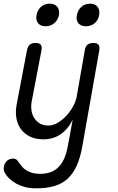

<svg xmlns="http://www.w3.org/2000/svg" viewBox="-24 -794 644 1046"><path d="M346 0 372 -142Q348 -92 307.5 -63.5Q267 -35 212 -35Q172 -35 141.5 -49Q111 -63 91.5 -88.5Q72 -114 65.5 -149Q59 -184 67 -226L123 -520Q127 -541 138 -550.5Q149 -560 170 -560Q190 -560 198 -550.5Q206 -541 202 -520L150 -248Q144 -221 147 -196Q150 -171 161.5 -152.5Q173 -134 192 -122Q211 -110 239 -110Q266 -110 292 -126Q318 -142 339 -165Q360 -188 375 -216Q390 -244 394 -269L438 -520Q441 -541 452.5 -550.5Q464 -560 485 -560Q505 -560 512.5 -550.5Q520 -541 517 -520L425 0Q414 64 394 108.5Q374 153 343.5 180.5Q313 208 271 220Q229 232 173 232Q139 232 112.5 225Q86 218 65 206.5Q44 195 29 181Q14 167 5 152Q-1 143 -3 133.5Q-5 124 -3 115Q-2 106 2.5 97.5Q7 89 13 83Q19 77 28 73.5Q37 70 47 70Q56 70 63 73.5Q70 77 75 86Q84 98 93.5 110.5Q103 123 117 132.5Q131 142 150.5 147.5Q170 153 196 153Q223 153 247 145.5Q271 138 290.5 120.5Q310 103 324 73.5Q338 44 346 0ZM444 -651Q417 -651 403 -667.5Q389 -684 395 -711Q400 -740 419.5 -757Q439 -774 467 -774Q494 -774 507.5 -757Q521 -740 516 -711Q511 -684 491.5 -667.5Q472 -651 444 -651ZM224 -651Q197 -651 183.5 -667.5Q170 -684 175 -711Q180 -740 199.5 -757Q219 -774 247 -774Q274 -774 288 -757Q302 -740 297 -711Q291 -684 271.5 -667.5Q252 -651 224 -651Z"/></svg>

Font: Maple Mono Light
Style: Italic
Weight: 300
Italic angle: -10°
Monospace: yes
Designer: subframe7536
Version: Version 7.000